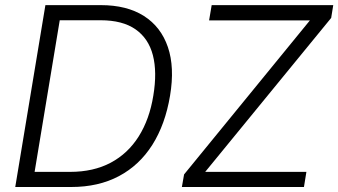

<svg xmlns="http://www.w3.org/2000/svg" viewBox="-20 -748 1353 768"><path d="M264.6 0H78.6L88.4 -60.5H260.3Q354 -60.5 422.9 -97.2Q491.7 -133.8 534.9 -202.4Q578.1 -271 593.3 -365.7Q608.9 -459.5 591.6 -526.9Q574.2 -594.2 522.2 -630.6Q470.2 -667 382.3 -667H186.5L196.8 -727.5H383.3Q487.3 -727.5 555.7 -684.1Q624 -640.6 651.6 -559.6Q679.2 -478.5 660.2 -365.2Q641.1 -250.5 589.4 -168.7Q537.6 -86.9 455.8 -43.5Q374 0 264.6 0ZM229 -727.5 108.4 0H41L161.6 -727.5ZM707.5 0 716.3 -50.3 1219.7 -666.5H816.4L826.7 -727.5H1313L1304.7 -676.3L800.8 -60.5H1205.6L1195.8 0Z"/></svg>

Font: Inter 24pt Light
Style: Italic
Weight: 300
Italic angle: -9.3988°
Designer: Rasmus Andersson
Foundry: rsms
Version: Version 4.001;git-66647c0bb